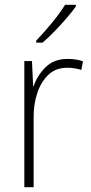

<svg xmlns="http://www.w3.org/2000/svg" viewBox="-20 -785 382 805"><path d="M263 -538Q299 -538 328 -528L321 -492Q307 -496 292.5 -498.5Q278 -501 262 -501Q215 -501 184 -472.5Q153 -444 136.5 -395.5Q120 -347 121 -288V0H82V-529H114L119 -424H121Q136 -468 171 -503Q206 -538 263 -538ZM298 -758Q282 -735 258 -707.5Q234 -680 208 -653Q182 -626 158 -606H132V-615Q164 -648 198 -689.5Q232 -731 253 -765H298Z"/></svg>

Font: Noto Sans Kannada SemiCondensed ExtraLight
Style: Regular
Weight: 200
Width: 4
Designer: Jelle Bosma - Monotype Design Team
Foundry: Monotype Imaging Inc.
Version: Version 2.005; ttfautohint (v1.8.4.7-5d5b)